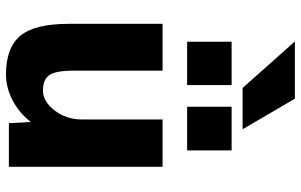

<svg xmlns="http://www.w3.org/2000/svg" viewBox="-204 -803 1017 649"><g transform="rotate(90 304.5 -478.5)"><path d="M60.5 -203.1V-519.5H218.8V-219.7Q218.8 -158.2 233.9 -136.7Q249 -115.2 286.1 -115.2Q323.2 -115.2 353.5 -154.8Q383.8 -194.3 383.8 -247.1V-519.5H543.9V0H396.5L392.6 -72.3H390.6Q362.3 -35.2 319.3 -12.7Q276.4 9.8 231.4 9.8Q141.6 9.8 101.1 -38.6Q60.5 -86.9 60.5 -203.1ZM120.1 -966.8H313.5L417 -790H277.3ZM121.1 -602.5V-752.9H267.6V-602.5ZM340.8 -602.5V-752.9H488.3V-602.5Z"/></g></svg>

Font: GenEi M Gothic v2 Heavy
Style: Regular
Weight: 800
Version: Version 2.0